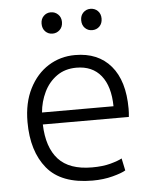

<svg xmlns="http://www.w3.org/2000/svg" viewBox="-52 -762 653 816"><g transform="rotate(-5 274.0 -354.0)"><path d="M310 10Q177 10 116.5 -63.5Q56 -137 56 -262Q56 -344 86.5 -404Q117 -464 168 -496Q219 -528 282 -528Q380 -528 434.5 -464Q489 -400 489 -281Q489 -273 488.5 -263.5Q488 -254 487 -246H120Q123 -148 169.5 -97Q216 -46 313 -46Q359 -46 392 -55Q425 -64 441 -73L452 -21Q436 -11 396.5 -0.5Q357 10 310 10ZM121 -297H426Q425 -382 388 -428Q351 -474 283 -474Q234 -474 199 -449Q164 -424 144.5 -383.5Q125 -343 121 -297ZM364 -627Q346 -627 333.5 -639.5Q321 -652 321 -673Q321 -693 333.5 -705.5Q346 -718 364 -718Q383 -718 395.5 -705.5Q408 -693 408 -673Q408 -652 395.5 -639.5Q383 -627 364 -627ZM195 -627Q177 -627 164.5 -639.5Q152 -652 152 -673Q152 -693 164.5 -705.5Q177 -718 195 -718Q213 -718 226 -705.5Q239 -693 239 -673Q239 -652 226 -639.5Q213 -627 195 -627Z"/></g></svg>

Font: Ubuntu Sans Light
Style: Regular
Weight: 300
Designer: Dalton Maag Ltd
Foundry: Dalton Maag Ltd
Version: Version 1.006; ttfautohint (v1.8.4.7-5d5b)